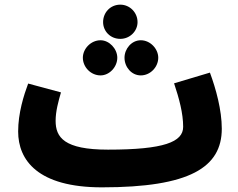

<svg xmlns="http://www.w3.org/2000/svg" viewBox="-20 -784 1023 825"><path d="M497 -617C538 -617 571 -650 571 -689C571 -730 538 -764 497 -764C454 -764 423 -730 423 -689C423 -650 454 -617 497 -617ZM412 -460C450 -460 484 -496 484 -536C484 -574 450 -611 412 -611C370 -611 336 -574 336 -536C336 -496 370 -460 412 -460ZM585 -460C626 -460 660 -496 660 -536C660 -574 626 -611 585 -611C545 -611 515 -574 515 -536C515 -496 545 -460 585 -460ZM418 21C796 21 933 -65 933 -231C933 -311 908 -402 882 -472L728 -426C750 -360 767 -297 767 -239C767 -174 685 -141 444 -141C255 -141 219 -194 219 -265C219 -306 231 -349 242 -387L101 -425C82 -374 58 -298 58 -219C58 -96 142 21 418 21Z"/></svg>

Font: Noto Sans Arabic ExtCond Blk
Style: Regular
Weight: 900
Width: 2
Designer: Monotype Design Team, Nadine Chahine, Nizar Qandah and Khaled Hosny
Foundry: Monotype Imaging Inc.
Version: Version 2.012